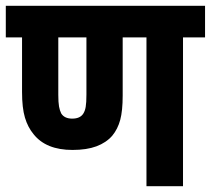

<svg xmlns="http://www.w3.org/2000/svg" viewBox="-20 -642 727 662"><path d="M611 -513V0H485V-513H403V-312Q403 -260 394.5 -228.5Q386 -197 367 -174Q346 -150 312.5 -137.5Q279 -125 230 -125Q139 -125 96 -179Q76 -203 66 -236.5Q56 -270 56 -325V-513H0V-622H687V-513ZM229 -233Q256 -233 267 -250Q273 -259 275.5 -273.5Q278 -288 278 -316V-513H181V-315Q181 -289 183.5 -275Q186 -261 191 -251Q202 -233 229 -233Z"/></svg>

Font: Noto Sans Condensed
Style: Bold
Weight: 700
Width: 3
Designer: Monotype Design Team
Foundry: Monotype Imaging Inc.
Version: Version 2.013; ttfautohint (v1.8.4.7-5d5b)